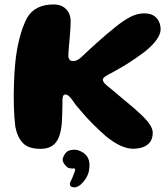

<svg xmlns="http://www.w3.org/2000/svg" viewBox="-20 -642 724 841"><path d="M157.5 10Q105.5 10 81 -14.8Q56.5 -39.5 47 -87.5Q44.5 -107 43 -129.5Q41.5 -152 40.8 -175.8Q40 -199.5 40.2 -223Q40.5 -246.5 41 -268.5Q42 -320 47.5 -372.8Q53 -425.5 65.5 -474.5Q78 -523.5 98.5 -564Q117 -594.5 146 -608.5Q175 -622.5 215 -622.5Q249.5 -622.5 269.5 -602Q289.5 -581.5 289.5 -547.5Q289.5 -532 288.2 -513.2Q287 -494.5 285.2 -475.2Q283.5 -456 282 -439.2Q280.5 -422.5 279.8 -409.8Q279 -397 279.5 -391.5Q282 -382.5 286.5 -378.5Q291 -374.5 302.5 -374.5Q310.5 -374.5 320.5 -380Q330.5 -385.5 342.5 -397.5Q368 -422 407 -457Q446 -492 483.5 -522Q521 -552.5 551.2 -568Q581.5 -583.5 612 -583.5Q637.5 -583.5 653.2 -573.5Q669 -563.5 676.2 -547.5Q683.5 -531.5 683.5 -513.5Q683.5 -503 679 -491.5Q674.5 -480 666 -468Q657.5 -456 644.8 -443Q632 -430 616 -417Q595 -401 569.8 -383.8Q544.5 -366.5 519 -351.2Q493.5 -336 472 -324.5Q450.5 -314 440.5 -306.8Q430.5 -299.5 430.5 -293.5Q430.5 -287.5 434.5 -281.5Q438.5 -275.5 450.5 -265.5Q459.5 -258.5 474 -246.2Q488.5 -234 505.8 -219.5Q523 -205 539.8 -191Q556.5 -177 569.8 -165.8Q583 -154.5 588.5 -148.5Q621 -119.5 635 -98.5Q649 -77.5 649 -61.5Q649 -36 637.8 -20.5Q626.5 -5 607 2.2Q587.5 9.5 562.5 9.5Q538 9.5 508.2 -3.8Q478.5 -17 442.5 -46.5Q413 -73 392.5 -93.2Q372 -113.5 357.5 -129.5Q343 -145.5 332.2 -158.5Q321.5 -171.5 311.5 -183Q299 -201.5 291.2 -211Q283.5 -220.5 278 -224.2Q272.5 -228 266.5 -228Q259.5 -228 256.5 -221.8Q253.5 -215.5 253.5 -204Q253.5 -201 253.5 -191.2Q253.5 -181.5 253.2 -168.5Q253 -155.5 252.5 -142.2Q252 -129 251.5 -117.8Q251 -106.5 250.5 -100.5Q245 -41.5 222.8 -15.8Q200.5 10 157.5 10ZM302.5 178.5Q289.5 176.5 287.2 170.2Q285 164 287.5 156.5Q292 148.5 296.5 137.8Q301 127 304 118.5Q307 111.5 308.5 105.8Q310 100 308.5 97.5Q307 96 303.8 96Q300.5 96 295 96Q286 96 278.5 92.8Q271 89.5 267 82.5Q259 75 255.5 64.8Q252 54.5 260 39.5Q270 18.5 292.5 14.8Q315 11 333 20.5Q357 31 366.2 51.8Q375.5 72.5 370 104Q367 121 358 136.5Q349 152 338 162Q330.5 170 321 174.8Q311.5 179.5 302.5 178.5Z"/></svg>

Font: Gluten SemiBold
Style: Regular
Weight: 600
Designer: Tyler Finck
Foundry: Etcetera Type Company
Version: Version 1.300